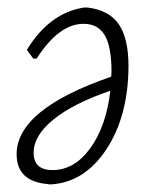

<svg xmlns="http://www.w3.org/2000/svg" viewBox="-20 -481 398 508"><path d="M320 -305Q319 -172 260.5 -84.5Q202 3 112 7L106 6Q24 -1 24 -73Q24 -192 274 -278Q275 -283 275 -292Q275 -358 257 -388Q239 -418 201 -418Q136 -418 77 -326H68L51 -349Q111 -447 202 -461H212Q269 -454 294.5 -416.5Q320 -379 320 -305ZM69 -77Q69 -31 119 -31Q177 -31 219 -89Q261 -147 272 -241Q173 -207 121 -164.5Q69 -122 69 -77Z"/></svg>

Font: Alegreya Sans SC Light
Style: Italic
Weight: 300
Italic angle: -7°
Designer: Juan Pablo del Peral
Foundry: Huerta Tipografica
Version: Version 2.007